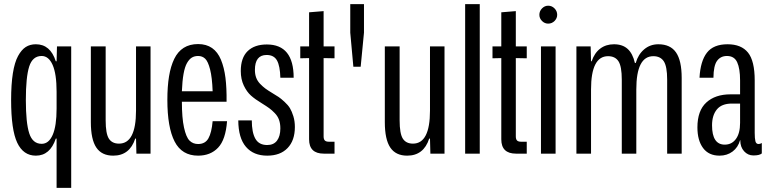

<svg xmlns="http://www.w3.org/2000/svg" viewBox="-20 -749 3737 936"><path d="M255.9 167V-73.2H252Q224.1 9.8 154.8 9.8Q93.8 9.8 64 -53.2Q34.2 -116.2 34.2 -261.2Q34.2 -337.9 42.7 -391.6Q51.3 -445.3 67.9 -475.8Q84.5 -506.3 105.5 -519.8Q126.5 -533.2 154.8 -533.2Q225.6 -533.2 252 -450.2H255.9L257.8 -522.9H327.1V167ZM106 -261.2Q106 -149.9 122.6 -98.9Q139.2 -47.9 183.1 -47.9Q217.8 -47.9 236.8 -91.3Q255.9 -134.8 255.9 -220.2V-301.8Q255.9 -388.7 236.6 -432.4Q217.3 -476.1 183.1 -476.1Q138.7 -476.1 122.3 -424.6Q106 -373 106 -261.2Z M531.7 9.8Q476.1 9.8 449.5 -29.8Q422.9 -69.3 422.9 -153.8V-522.9H495.1V-162.1Q495.1 -97.7 510.7 -73.2Q526.4 -48.8 560.1 -48.8Q643.1 -48.8 643.1 -210V-522.9H713.9V0H645L643.1 -73.2H639.2Q612.3 9.8 531.7 9.8Z M945.8 9.8Q866.7 9.8 831.3 -59.1Q795.9 -127.9 795.9 -262.2Q795.9 -327.6 804 -376.7Q812 -425.8 829.3 -461.7Q846.7 -497.6 875.7 -515.9Q904.8 -534.2 945.8 -534.2Q985.8 -534.2 1013.7 -514.9Q1041.5 -495.6 1057.1 -457.8Q1072.8 -419.9 1079.1 -369.9Q1085.4 -319.8 1084.5 -252.9H866.7Q866.7 -174.3 877 -127.4Q887.2 -80.6 903.8 -63.7Q920.4 -46.9 945.8 -46.9Q980.5 -46.9 996.1 -74.7Q1011.7 -102.5 1016.6 -158.2H1086.9Q1080.1 -67.9 1043.2 -29.1Q1006.3 9.8 945.8 9.8ZM866.7 -304.2H1016.6Q1014.2 -371.6 1004.2 -410.6Q994.1 -449.7 980.2 -462.9Q966.3 -476.1 945.8 -476.1Q928.2 -476.1 915.3 -468.3Q902.3 -460.4 891.6 -441.7Q880.9 -422.9 874.8 -388.7Q868.7 -354.5 866.7 -304.2Z M1282.7 9.8Q1215.8 9.8 1179 -33.2Q1142.1 -76.2 1141.6 -162.1H1207.5Q1207.5 -103.5 1224.9 -72.8Q1242.2 -42 1282.7 -42Q1314.5 -42 1330.6 -63.7Q1346.7 -85.4 1346.7 -123Q1346.7 -146.5 1340.3 -164.6Q1334 -182.6 1319.6 -197.5Q1305.2 -212.4 1292.7 -221.4Q1280.3 -230.5 1256.8 -245.1Q1223.6 -265.1 1203.4 -283.2Q1183.1 -301.3 1168.5 -332Q1153.8 -362.8 1153.8 -402.8Q1153.8 -467.3 1187.3 -499.8Q1220.7 -532.2 1280.8 -532.2Q1411.6 -532.2 1411.6 -370.1H1346.7Q1345.2 -427.7 1330.3 -454.3Q1315.4 -481 1279.8 -481Q1222.7 -481 1222.7 -408.2Q1222.7 -387.2 1228.8 -370.6Q1234.9 -354 1248 -340.3Q1261.2 -326.7 1273.4 -317.6Q1285.6 -308.6 1306.6 -295.9Q1327.1 -283.7 1338.4 -276.1Q1349.6 -268.6 1366.9 -252.7Q1384.3 -236.8 1393.6 -221.4Q1402.8 -206.1 1410.2 -182.1Q1417.5 -158.2 1417.5 -129.9Q1417.5 -64 1381.8 -27.1Q1346.2 9.8 1282.7 9.8Z M1558.6 0Q1486.8 0 1486.8 -69.8V-465.8L1443.8 -464.8V-522.9H1486.8V-689L1557.6 -694.8V-522.9H1610.8V-464.8L1557.6 -465.8V-84Q1557.6 -70.3 1563.5 -64.2Q1569.3 -58.1 1583.5 -58.1H1610.8V0Z M1738.3 -423.8H1702.6L1687.5 -589.8V-729H1754.4V-589.8Z M1964.8 9.8Q1909.2 9.8 1882.6 -29.8Q1856 -69.3 1856 -153.8V-522.9H1928.2V-162.1Q1928.2 -97.7 1943.8 -73.2Q1959.5 -48.8 1993.2 -48.8Q2076.2 -48.8 2076.2 -210V-522.9H2147V0H2078.1L2076.2 -73.2H2072.3Q2045.4 9.8 1964.8 9.8Z M2247.6 0V-729H2318.8V0Z M2495.6 0Q2423.8 0 2423.8 -69.8V-465.8L2380.9 -464.8V-522.9H2423.8V-689L2494.6 -694.8V-522.9H2547.9V-464.8L2494.6 -465.8V-84Q2494.6 -70.3 2500.5 -64.2Q2506.3 -58.1 2520.5 -58.1H2547.9V0Z M2617.2 0V-522.9H2688.5V0ZM2609.4 -676.8Q2609.4 -694.8 2622.3 -708Q2635.3 -721.2 2652.3 -721.2Q2670.4 -721.2 2683.3 -708Q2696.3 -694.8 2696.3 -676.8Q2696.3 -659.7 2683.3 -646.7Q2670.4 -633.8 2652.3 -633.8Q2635.3 -633.8 2622.3 -646.7Q2609.4 -659.7 2609.4 -676.8Z M2790 0V-522.9H2859.4L2861.3 -450.2H2864.3Q2877.9 -490.7 2906 -512Q2934.1 -533.2 2973.1 -533.2Q3014.6 -533.2 3039.6 -510.7Q3064.5 -488.3 3075.2 -441.9H3079.1Q3091.3 -483.9 3120.4 -508.5Q3149.4 -533.2 3189.5 -533.2Q3248 -533.2 3275.6 -493.4Q3303.2 -453.6 3303.2 -369.1V0H3232.4V-360.8Q3232.4 -424.8 3216.1 -450Q3199.7 -475.1 3165 -475.1Q3082 -475.1 3082 -313V0H3011.2V-360.8Q3011.2 -425.3 2995.1 -450.2Q2979 -475.1 2944.3 -475.1Q2861.3 -475.1 2861.3 -313V0Z M3487.8 9.8Q3435.1 9.8 3407.5 -27.3Q3379.9 -64.5 3379.9 -127.9Q3379.9 -209.5 3423.3 -249.3Q3466.8 -289.1 3541 -289.1H3587.9V-356.9Q3587.9 -415 3573.7 -445.6Q3559.6 -476.1 3523.9 -476.1Q3493.2 -476.1 3475.8 -452.6Q3458.5 -429.2 3458 -370.1H3390.1Q3394.5 -451.2 3426.3 -492.2Q3458 -533.2 3526.9 -533.2Q3593.8 -533.2 3626.5 -492.7Q3659.2 -452.1 3659.2 -356.9V-101.1Q3659.2 -74.2 3662.6 -60.5Q3666 -46.9 3678.2 -46.9Q3685.5 -46.9 3693.8 -51.8V-1Q3682.6 8.8 3652.8 8.8Q3626 8.8 3607.4 -11.7Q3588.9 -32.2 3588.9 -64V-65.9H3587.9Q3578.1 -30.3 3551.3 -10.3Q3524.4 9.8 3487.8 9.8ZM3451.2 -138.2Q3451.2 -43.9 3513.2 -43.9Q3547.4 -43.9 3567.6 -71.5Q3587.9 -99.1 3587.9 -149.9V-244.1H3547.9Q3498 -244.1 3474.6 -215.3Q3451.2 -186.5 3451.2 -138.2Z"/></svg>

Font: Lumene Sans Condensed
Style: Regular
Weight: 400
Width: 3
Designer: Deni Anggara
Version: Version 1.003;Glyphs 3.1.2 (3151)